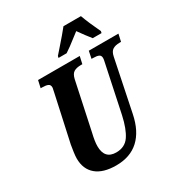

<svg xmlns="http://www.w3.org/2000/svg" viewBox="-214 -1075 1148 1229"><g transform="rotate(-30 359.5 -460.5)"><path d="M88 -155Q88 -172 92 -201Q96 -230 100 -252L174 -591Q176 -604 178.5 -613Q181 -622 181 -628Q181 -647 166.5 -653.5Q152 -660 123 -660H113L125 -714H433L421 -660H410Q378 -660 358.5 -648.5Q339 -637 331 -602L256 -250Q242 -192 242 -157Q242 -62 328 -62Q392 -62 425 -110.5Q458 -159 478 -251L551 -597Q556 -617 556 -628Q556 -647 542 -653.5Q528 -660 499 -660H489L500 -714H719L707 -660H696Q665 -660 645.5 -648Q626 -636 619 -600L541 -221Q518 -108 454 -49Q390 10 286 10Q190 10 139 -33Q88 -76 88 -155ZM312 -784 342 -818Q410 -895 438 -931H567Q589 -870 630 -784L627 -771H562Q532 -808 493 -863Q473 -847 463 -840Q402 -792 369 -771H309Z"/></g></svg>

Font: Noto Serif CondExtraBold
Style: Italic
Weight: 800
Width: 3
Italic angle: -12°
Designer: Monotype Design Team
Foundry: Monotype Imaging Inc.
Version: Version 1.001